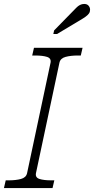

<svg xmlns="http://www.w3.org/2000/svg" viewBox="-40 -952 476 972"><path d="M97 -75 216 -635Q220 -657 198 -664Q176 -671 138 -671H123L132 -710H378L369 -671H354Q318 -671 292 -664Q266 -657 261 -635L142 -75Q138 -53 160 -46Q182 -39 220 -39H235L226 0H-20L-11 -39H4Q40 -39 66 -46Q92 -53 97 -75ZM324 -890Q337 -903 346 -912.5Q355 -922 365 -927Q375 -932 386 -932Q401 -932 408.5 -923Q416 -914 416 -903Q416 -892 410.5 -884Q405 -876 394 -868Q383 -860 366 -850L249 -780H230L234 -798Z"/></svg>

Font: Roboto Serif Thin
Style: Italic
Weight: 250
Italic angle: -10°
Version: Version 1.007